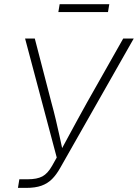

<svg xmlns="http://www.w3.org/2000/svg" viewBox="-20 -915 671 935"><path d="M67.4 0 74.2 -42H115.2Q160.2 -42 186.3 -55.9Q212.4 -69.8 233.9 -107.9L256.3 -147.9L102.1 -727.5H149.4L230.5 -415Q242.2 -372.6 251.5 -333.3Q260.7 -293.9 269.3 -255.4Q277.8 -216.8 286.1 -177.7H273.9Q295.4 -216.8 315.9 -255.4Q336.4 -293.9 358.2 -333.3Q379.9 -372.6 403.3 -415L580.1 -727.5H631.3L273.4 -97.7Q254.9 -64.5 233.4 -43Q211.9 -21.5 181.9 -10.7Q151.9 0 107.4 0ZM512.2 -894.5 505.9 -856.4H264.2L270.5 -894.5Z"/></svg>

Font: Inter 17pt ExtraLight
Style: Italic
Weight: 250
Italic angle: -9.3988°
Version: Version 4.001;git-66647c0bb